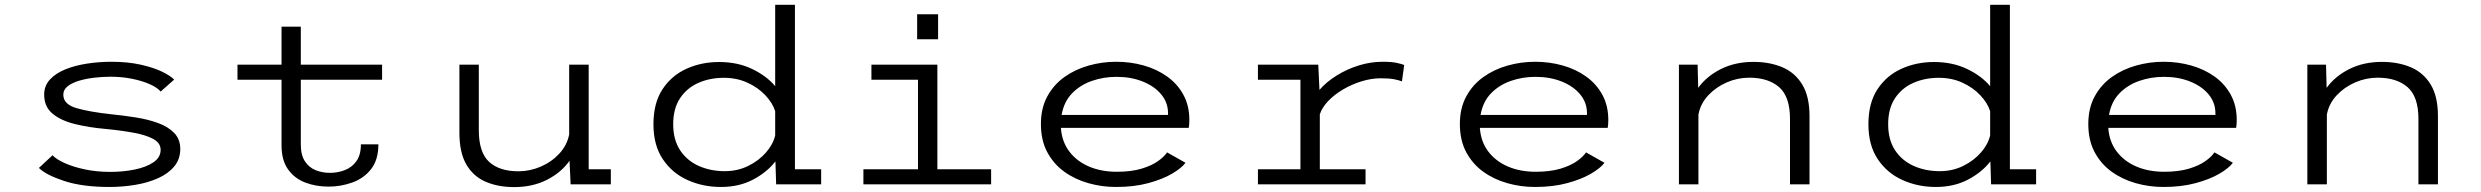

<svg xmlns="http://www.w3.org/2000/svg" viewBox="-20 -770 10365 802"><path d="M436.5 11Q324 11 247.8 -14.2Q171.5 -39.5 142.5 -68.5L199.5 -121.5Q215 -104.5 250.8 -88.5Q286.5 -72.5 335.5 -62.2Q384.5 -52 440.5 -52Q494.5 -52 542.5 -61.8Q590.5 -71.5 620.8 -92Q651 -112.5 651 -144Q651 -172 621.5 -188.8Q592 -205.5 540 -215.2Q488 -225 420 -231.5Q351.5 -237.5 293.2 -251.8Q235 -266 199.8 -295Q164.5 -324 164.5 -375Q164.5 -412 189 -438.2Q213.5 -464.5 254.2 -480.8Q295 -497 344.8 -504.5Q394.5 -512 444.5 -512Q513.5 -512 567.2 -500Q621 -488 656.5 -470.8Q692 -453.5 707.5 -437.5L651 -387.5Q637.5 -404 606.2 -418Q575 -432 532.2 -440.8Q489.5 -449.5 441.5 -449.5Q408.5 -449.5 374 -445.5Q339.5 -441.5 310.2 -432.8Q281 -424 262.8 -409.8Q244.5 -395.5 244.5 -374.5Q244.5 -334.5 299 -318.5Q353.5 -302.5 446.5 -292.5Q496.5 -287.5 547.2 -279.5Q598 -271.5 640 -256.2Q682 -241 707.5 -214.8Q733 -188.5 733 -147.5Q733 -105 707.8 -74.8Q682.5 -44.5 640 -25.5Q597.5 -6.5 544.8 2.2Q492 11 436.5 11Z M1156 -163.5V-437H972V-500H1156V-658.5H1236.5V-500H1576V-437H1236.5V-167Q1236.5 -122.5 1253.5 -96.5Q1270.5 -70.5 1298.2 -59.2Q1326 -48 1358.5 -48Q1390.5 -48 1420 -59.2Q1449.5 -70.5 1468.5 -96.5Q1487.5 -122.5 1487.5 -167H1560.5Q1560.5 -102 1529.8 -63.2Q1499 -24.5 1451.2 -7.5Q1403.5 9.5 1352.5 9.5Q1299.5 9.5 1255 -7.5Q1210.5 -24.5 1183.2 -62.5Q1156 -100.5 1156 -163.5Z M2127.5 11.5Q2060.5 11.5 2008.8 -10.8Q1957 -33 1928 -82.8Q1899 -132.5 1899 -215.5V-500H1980V-227Q1980 -133.5 2023 -94Q2066 -54.5 2145.5 -54.5Q2193.5 -54.5 2238.8 -74Q2284 -93.5 2316.2 -128.2Q2348.5 -163 2357.5 -208.5V-500H2439V-63H2531.5V0H2363.5L2359 -98.5Q2324.5 -49.5 2264.8 -19Q2205 11.5 2127.5 11.5Z M2991 11Q2916.5 11 2852.2 -17.8Q2788 -46.5 2748.8 -104.8Q2709.5 -163 2709.5 -251Q2709.5 -339.5 2747.2 -397Q2785 -454.5 2847.5 -482.8Q2910 -511 2983.5 -511Q3061 -511 3121.5 -482Q3182 -453 3218 -410V-750H3300.5V-63H3410V0H3222L3219 -96Q3184.5 -51 3126 -20Q3067.5 11 2991 11ZM2792 -251Q2792 -186 2821 -142.2Q2850 -98.5 2899 -76.8Q2948 -55 3007.5 -55Q3061 -55 3105.5 -77Q3150 -99 3179.8 -133.2Q3209.5 -167.5 3218 -204.5V-305.5Q3207.5 -339.5 3177.2 -371.8Q3147 -404 3102.5 -424.5Q3058 -445 3003.5 -445Q2945.5 -445 2897.2 -423.8Q2849 -402.5 2820.5 -359.5Q2792 -316.5 2792 -251Z M3811 -710.5H3898.5V-606H3811ZM3586.5 0V-63H3814.5V-437H3620V-500H3895.5V-63H4120V0Z M4641.5 11Q4582 11 4525.8 -5Q4469.5 -21 4425 -53.2Q4380.5 -85.5 4354.2 -135Q4328 -184.5 4328 -252Q4328 -318.5 4354.8 -367.5Q4381.5 -416.5 4426.5 -448.5Q4471.5 -480.5 4527.5 -496.2Q4583.5 -512 4642.5 -512Q4702.5 -512 4757.5 -496.5Q4812.5 -481 4855.5 -450.2Q4898.5 -419.5 4923.2 -374Q4948 -328.5 4948 -269Q4948 -249 4945.5 -236H4411.5Q4415.5 -178 4446.8 -137Q4478 -96 4529.2 -74.2Q4580.5 -52.5 4644.5 -52.5Q4705.5 -52.5 4748.5 -65.5Q4791.5 -78.5 4817.8 -97.5Q4844 -116.5 4855 -133.5L4932 -90Q4915 -67.5 4875.2 -44.2Q4835.5 -21 4776.2 -5Q4717 11 4641.5 11ZM4644 -449Q4589.5 -449 4540.8 -432Q4492 -415 4458 -380Q4424 -345 4414.5 -290H4859V-296.5Q4859 -341.5 4830.5 -375.8Q4802 -410 4753.2 -429.5Q4704.5 -449 4644 -449Z M5234.5 0V-63H5412V-437H5234.5V-500H5486.5L5491.5 -394.5Q5520 -427.5 5562.8 -454.2Q5605.5 -481 5655.2 -496.5Q5705 -512 5755 -512Q5793 -512 5813.8 -507.5Q5834.5 -503 5845.5 -498.5L5836 -430Q5825.5 -434.5 5804.5 -438.8Q5783.5 -443 5748 -443Q5708.5 -443 5667.8 -430.5Q5627 -418 5590.8 -396.8Q5554.5 -375.5 5528.5 -348.5Q5502.5 -321.5 5493 -292.5V-63H5684V0Z M6391.5 11Q6332 11 6275.8 -5Q6219.5 -21 6175 -53.2Q6130.5 -85.5 6104.2 -135Q6078 -184.5 6078 -252Q6078 -318.5 6104.8 -367.5Q6131.5 -416.5 6176.5 -448.5Q6221.5 -480.5 6277.5 -496.2Q6333.5 -512 6392.5 -512Q6452.5 -512 6507.5 -496.5Q6562.5 -481 6605.5 -450.2Q6648.5 -419.5 6673.2 -374Q6698 -328.5 6698 -269Q6698 -249 6695.5 -236H6161.5Q6165.5 -178 6196.8 -137Q6228 -96 6279.2 -74.2Q6330.5 -52.5 6394.5 -52.5Q6455.5 -52.5 6498.5 -65.5Q6541.5 -78.5 6567.8 -97.5Q6594 -116.5 6605 -133.5L6682 -90Q6665 -67.5 6625.2 -44.2Q6585.5 -21 6526.2 -5Q6467 11 6391.5 11ZM6394 -449Q6339.5 -449 6290.8 -432Q6242 -415 6208 -380Q6174 -345 6164.5 -290H6609V-296.5Q6609 -341.5 6580.5 -375.8Q6552 -410 6503.2 -429.5Q6454.5 -449 6394 -449Z M6993 0V-500H7071L7073.5 -403Q7108.5 -451.5 7168.2 -481.5Q7228 -511.5 7304.5 -511.5Q7372 -511.5 7424.8 -489.2Q7477.5 -467 7508 -417.2Q7538.5 -367.5 7538.5 -284.5V0H7457V-273Q7457 -366.5 7411.5 -406Q7366 -445.5 7286.5 -445.5Q7238.5 -445.5 7193.2 -426Q7148 -406.5 7115.5 -371.8Q7083 -337 7074.5 -291.5V0Z M8066 11Q7991.5 11 7927.2 -17.8Q7863 -46.5 7823.8 -104.8Q7784.5 -163 7784.5 -251Q7784.5 -339.5 7822.2 -397Q7860 -454.5 7922.5 -482.8Q7985 -511 8058.5 -511Q8136 -511 8196.5 -482Q8257 -453 8293 -410V-750H8375.5V-63H8485V0H8297L8294 -96Q8259.5 -51 8201 -20Q8142.5 11 8066 11ZM7867 -251Q7867 -186 7896 -142.2Q7925 -98.5 7974 -76.8Q8023 -55 8082.5 -55Q8136 -55 8180.5 -77Q8225 -99 8254.8 -133.2Q8284.5 -167.5 8293 -204.5V-305.5Q8282.5 -339.5 8252.2 -371.8Q8222 -404 8177.5 -424.5Q8133 -445 8078.5 -445Q8020.5 -445 7972.2 -423.8Q7924 -402.5 7895.5 -359.5Q7867 -316.5 7867 -251Z M9016.5 11Q8957 11 8900.8 -5Q8844.5 -21 8800 -53.2Q8755.5 -85.5 8729.2 -135Q8703 -184.5 8703 -252Q8703 -318.5 8729.8 -367.5Q8756.5 -416.5 8801.5 -448.5Q8846.5 -480.5 8902.5 -496.2Q8958.5 -512 9017.5 -512Q9077.5 -512 9132.5 -496.5Q9187.5 -481 9230.5 -450.2Q9273.5 -419.5 9298.2 -374Q9323 -328.5 9323 -269Q9323 -249 9320.5 -236H8786.5Q8790.5 -178 8821.8 -137Q8853 -96 8904.2 -74.2Q8955.5 -52.5 9019.5 -52.5Q9080.5 -52.5 9123.5 -65.5Q9166.5 -78.5 9192.8 -97.5Q9219 -116.5 9230 -133.5L9307 -90Q9290 -67.5 9250.2 -44.2Q9210.5 -21 9151.2 -5Q9092 11 9016.5 11ZM9019 -449Q8964.5 -449 8915.8 -432Q8867 -415 8833 -380Q8799 -345 8789.5 -290H9234V-296.5Q9234 -341.5 9205.5 -375.8Q9177 -410 9128.2 -429.5Q9079.5 -449 9019 -449Z M9618 0V-500H9696L9698.5 -403Q9733.5 -451.5 9793.2 -481.5Q9853 -511.5 9929.5 -511.5Q9997 -511.5 10049.8 -489.2Q10102.5 -467 10133 -417.2Q10163.5 -367.5 10163.5 -284.5V0H10082V-273Q10082 -366.5 10036.5 -406Q9991 -445.5 9911.5 -445.5Q9863.5 -445.5 9818.2 -426Q9773 -406.5 9740.5 -371.8Q9708 -337 9699.5 -291.5V0Z"/></svg>

Font: Trispace SemiExpanded Light
Style: Regular
Weight: 300
Width: 6
Designer: Tyler Finck
Foundry: Etcetera Type Company
Version: Version 1.210; ttfautohint (v1.8.3)